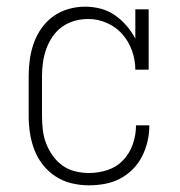

<svg xmlns="http://www.w3.org/2000/svg" viewBox="-20 -548 540 576"><path d="M247 8Q221 8 195.5 2Q170 -4 148 -18Q126 -32 109.5 -52.5Q93 -73 83.5 -97.5Q74 -122 70 -148Q66 -174 66 -200V-320Q66 -345 69.5 -370Q73 -395 81.5 -419Q90 -443 105 -464Q120 -485 140.5 -499.5Q161 -514 185.5 -521Q210 -528 235 -528Q259 -528 282 -522Q305 -516 324.5 -502.5Q344 -489 359.5 -471Q375 -453 386 -432V-520H426V-339H386Q386 -368 376 -396Q366 -424 347 -445.5Q328 -467 301 -479Q274 -491 245 -491Q224 -491 204 -485.5Q184 -480 167 -468Q150 -456 138 -438.5Q126 -421 119 -401.5Q112 -382 109 -361.5Q106 -341 106 -320V-200Q106 -179 108.5 -158Q111 -137 118.5 -117.5Q126 -98 138.5 -80.5Q151 -63 168 -51Q185 -39 205.5 -34Q226 -29 247 -29Q276 -29 303 -38Q330 -47 349.5 -67.5Q369 -88 378.5 -115.5Q388 -143 388 -171V-172H428V-171Q428 -147 422.5 -123.5Q417 -100 406 -78.5Q395 -57 378 -40Q361 -23 340 -12Q319 -1 295 3.5Q271 8 247 8Z"/></svg>

Font: Iosevka Curly Slab Extralight
Style: Regular
Weight: 200
Monospace: yes
Designer: Belleve Invis
Foundry: Belleve Invis
Version: Version 22.1.2; ttfautohint (v1.8.4)